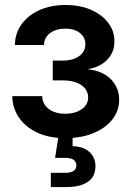

<svg xmlns="http://www.w3.org/2000/svg" viewBox="-20 -547 525 771"><path d="M242.7 7.8Q176.3 7.8 128.7 -14.9Q81.1 -37.6 55.4 -75.9Q29.8 -114.3 29.3 -161.1H149.4Q150.4 -128.4 175.8 -109.4Q201.2 -90.3 241.7 -90.3Q282.7 -90.3 308.3 -108.6Q334 -127 334 -155.8Q334 -186 306.6 -205.1Q279.3 -224.1 232.9 -224.1H191.9V-303.7H232.9Q272.9 -303.7 297.9 -321.8Q322.8 -339.8 322.8 -369.1Q322.8 -397 300.8 -414.6Q278.8 -432.1 242.7 -432.1Q206.1 -432.1 181.6 -414.6Q157.2 -397 156.7 -366.2H40Q40.5 -413.1 66.4 -449.2Q92.3 -485.4 137.9 -506.1Q183.6 -526.9 243.2 -526.9Q301.3 -526.9 345.5 -507.6Q389.6 -488.3 414.6 -455.3Q439.5 -422.4 439.5 -380.9Q439.5 -336.9 410.4 -307.1Q381.3 -277.3 334 -269.5V-268.6Q394 -261.7 426.3 -227.8Q458.5 -193.8 458.5 -146.5Q458.5 -101.6 430.9 -66.9Q403.3 -32.2 354.5 -12.2Q305.7 7.8 242.7 7.8ZM184.1 204.1V147H241.2Q286.6 147 286.6 117.2Q286.6 86.9 241.2 86.9H201.2L218.3 -22H271.5V40Q314.5 41 338.9 63.2Q363.3 85.4 363.3 120.1Q363.3 162.6 332.5 183.3Q301.8 204.1 248.5 204.1Z"/></svg>

Font: Inter Display SemiBold
Style: Regular
Weight: 600
Designer: Rasmus Andersson
Foundry: rsms
Version: Version 4.001;git-9221beed3